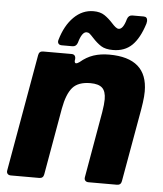

<svg xmlns="http://www.w3.org/2000/svg" viewBox="-54 -814 732 862"><g transform="rotate(5 312.0 -383.5)"><path d="M176 -18Q173 0 155 0H27Q17 0 12 -6Q7 -12 9 -22L102 -549Q105 -567 123 -567H251Q261 -567 265.5 -561Q270 -555 269 -545V-544L268 -538Q268 -527 275 -527Q280 -527 290 -534Q318 -558 349.5 -568.5Q381 -579 420 -579Q593 -579 593 -428Q593 -406 589 -377.5Q585 -349 579 -317L526 -18Q523 0 505 0H377Q367 0 362 -6Q357 -12 359 -22L411 -319Q417 -355 417 -377Q417 -413 400.5 -428.5Q384 -444 347 -444Q292 -444 266.5 -414.5Q241 -385 229 -319ZM341 -648Q330 -660 324 -665Q318 -670 310 -670Q289 -670 275 -620Q269 -602 252 -602H204Q193 -602 188.5 -608.5Q184 -615 187 -625Q206 -691 244.5 -729Q283 -767 333 -767Q363 -767 382.5 -754Q402 -741 421 -720Q429 -711 437 -704.5Q445 -698 452 -698Q472 -698 485 -745Q491 -763 508 -763H559Q576 -763 576 -744L574 -732Q553 -665 520 -633Q487 -601 434 -601Q400 -601 380.5 -613.5Q361 -626 341 -648Z"/></g></svg>

Font: Open Sauce Two Black Italic
Style: Regular
Weight: 900
Italic angle: -10°
Designer: Alfredo Marco Pradil
Foundry: Creative Sauce Fz LLC
Version: Version 1.477